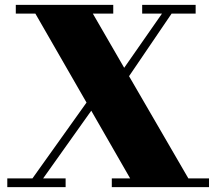

<svg xmlns="http://www.w3.org/2000/svg" viewBox="-20 -770 889 790"><path d="M10 -36H113.5L336 -348L125.5 -714H45V-750H446V-714H362L491 -491L646.5 -714H565V-750H785V-714H686L511 -456.5L755 -36H840V0H440V-36H515.5L355.5 -314.5L157.5 -36H250V0H10Z"/></svg>

Font: Bodoni* 06pt Fatface
Style: Regular
Weight: 900
Version: Version 2.3